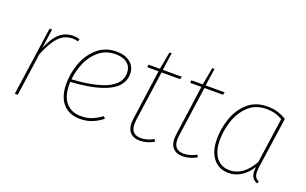

<svg xmlns="http://www.w3.org/2000/svg" viewBox="-78 -1003 2176 1364"><g transform="rotate(20 1010.0 -321.0)"><path d="M381 -522 375 -503Q355 -509 333 -509Q273 -509 230.5 -464.5Q188 -420 149 -324L103 0H81L155 -519H174L153 -371Q185 -451 228 -490Q271 -529 333 -529Q355 -529 381 -522Z M422 -214V-196Q422 -104 463 -57.5Q504 -11 576 -11Q621 -11 655.5 -24.5Q690 -38 731 -67L743 -51Q702 -20 662.5 -5Q623 10 576 10Q493 10 446.5 -43Q400 -96 400 -195Q400 -271 428 -348Q456 -425 515 -477Q574 -529 660 -529Q725 -529 764 -497Q803 -465 803 -411Q803 -323 706 -274Q609 -225 422 -214ZM424 -234Q780 -255 780 -410Q780 -456 748.5 -482.5Q717 -509 660 -509Q588 -509 537 -468Q486 -427 458.5 -364.5Q431 -302 424 -234Z M955 -118Q953 -98 953 -89Q953 -10 1030 -10Q1075 -10 1125 -37L1133 -20Q1080 10 1028 10Q982 10 956.5 -15.5Q931 -41 931 -89Q931 -97 933 -117L986 -499H901L903 -519H989L1013 -650L1030 -652L1011 -519H1155L1149 -499H1009Z M1279 -118Q1277 -98 1277 -89Q1277 -10 1354 -10Q1399 -10 1449 -37L1457 -20Q1404 10 1352 10Q1306 10 1280.5 -15.5Q1255 -41 1255 -89Q1255 -97 1257 -117L1310 -499H1225L1227 -519H1313L1337 -650L1354 -652L1335 -519H1479L1473 -499H1333Z M1945 -488 1891 -112Q1887 -80 1887 -68Q1887 -45 1895 -30Q1903 -15 1923 -7L1916 10Q1891 0 1879 -18.5Q1867 -37 1867 -68Q1867 -75 1869 -97Q1838 -47 1794 -18.5Q1750 10 1700 10Q1625 10 1582.5 -43.5Q1540 -97 1540 -190Q1540 -268 1566.5 -346Q1593 -424 1651.5 -476.5Q1710 -529 1800 -529Q1844 -529 1878 -518.5Q1912 -508 1945 -488ZM1562 -191Q1562 -106 1598 -58.5Q1634 -11 1700 -11Q1802 -11 1872 -135L1921 -477Q1868 -510 1800 -510Q1718 -510 1664.5 -460Q1611 -410 1586.5 -336.5Q1562 -263 1562 -191Z"/></g></svg>

Font: Fira Sans Thin
Style: Italic
Weight: 250
Italic angle: -8°
Designer: Carrois Corporate & Edenspiekermann AG
Foundry: Carrois Corporate GbR & Edenspiekermann AG
Version: Version 4.203